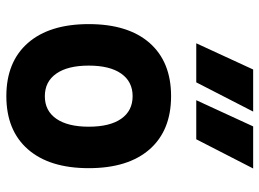

<svg xmlns="http://www.w3.org/2000/svg" viewBox="-130 -706 845 626"><g transform="rotate(90 293.0 -392.5)"><path d="M293 9.8Q181.2 9.8 119.6 -60.5Q58.1 -130.9 58.1 -258.8Q58.1 -387.2 119.6 -457.3Q181.2 -527.3 293 -527.3Q404.8 -527.3 466.3 -457.3Q527.8 -387.2 527.8 -258.8Q527.8 -130.9 466.3 -60.5Q404.8 9.8 293 9.8ZM293.2 -115.7Q340.8 -115.7 366.7 -153.1Q392.6 -190.5 392.6 -258.9Q392.6 -327.6 366.7 -364.7Q340.7 -401.9 293 -401.9Q245.6 -401.9 219.5 -364.7Q193.4 -327.5 193.4 -258.8Q193.4 -190.4 219.5 -153.1Q245.6 -115.7 293.2 -115.7ZM306.2 -609.4 391.6 -794.9H528.8L433.6 -609.4ZM120.6 -609.4 206.1 -794.9H343.3L248 -609.4Z"/></g></svg>

Font: Cascadia Mono
Style: Regular
Weight: 400
Monospace: yes
Designer: Aaron Bell
Foundry: Saja Typeworks
Version: Version 2404.023